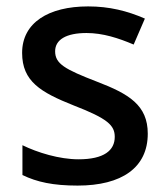

<svg xmlns="http://www.w3.org/2000/svg" viewBox="-20 -569 524 599"><path d="M441 -152C441 -241 382 -276 283 -314C182 -353 152 -370 152 -409C152 -445 186 -466 250 -466C301 -466 350 -450 397 -430L432 -511C377 -535 321 -549 255 -549C131 -549 49 -498 49 -404C49 -315 107 -281 210 -240C316 -199 338 -178 338 -142C338 -100 305 -72 225 -72C165 -72 97 -93 50 -116V-23C95 -1 146 10 222 10C360 10 441 -46 441 -152Z"/></svg>

Font: Noto Sans Arabic UI Md
Style: Regular
Weight: 500
Designer: Monotype Design Team, Nadine Chahine and Nizar Qandah
Foundry: Monotype Imaging Inc.
Version: Version 2.010